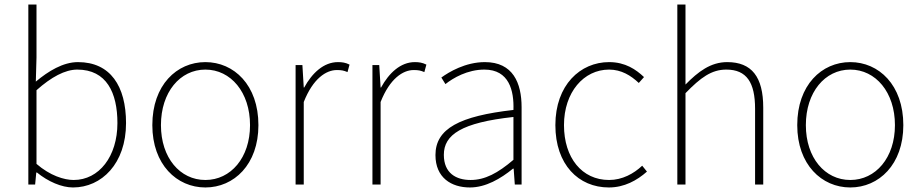

<svg xmlns="http://www.w3.org/2000/svg" viewBox="-20 -814 4064 847"><path d="M302 13C428 13 536 -92 536 -271C536 -434 467 -540 324 -540C258 -540 193 -500 138 -454L141 -560V-794H105V0H135L140 -53H143C192 -13 252 13 302 13ZM305 -20C263 -20 201 -39 141 -91V-416C206 -474 267 -507 321 -507C450 -507 498 -405 498 -271C498 -124 417 -20 305 -20Z M886 13C1012 13 1120 -88 1120 -262C1120 -439 1012 -540 886 -540C760 -540 652 -439 652 -262C652 -88 760 13 886 13ZM886 -20C774 -20 690 -118 690 -262C690 -407 774 -507 886 -507C998 -507 1083 -407 1083 -262C1083 -118 998 -20 886 -20Z M1284 0H1320V-364C1361 -468 1419 -505 1466 -505C1487 -505 1496 -503 1513 -496L1522 -529C1504 -538 1489 -540 1471 -540C1408 -540 1357 -492 1322 -428H1320L1314 -527H1284Z M1623 0H1659V-364C1700 -468 1758 -505 1805 -505C1826 -505 1835 -503 1852 -496L1861 -529C1843 -538 1828 -540 1810 -540C1747 -540 1696 -492 1661 -428H1659L1653 -527H1623Z M2053 13C2123 13 2189 -26 2243 -70H2246L2251 0H2281V-341C2281 -448 2243 -540 2119 -540C2033 -540 1960 -496 1927 -472L1945 -443C1979 -470 2042 -507 2117 -507C2226 -507 2248 -414 2245 -329C2008 -302 1901 -247 1901 -130C1901 -30 1971 13 2053 13ZM2056 -20C1992 -20 1938 -50 1938 -131C1938 -220 2016 -273 2245 -298V-109C2176 -50 2119 -20 2056 -20Z M2666 13C2734 13 2790 -18 2834 -57L2813 -83C2776 -48 2725 -20 2667 -20C2547 -20 2468 -118 2468 -262C2468 -407 2555 -507 2667 -507C2721 -507 2763 -481 2798 -448L2821 -474C2786 -507 2739 -540 2667 -540C2540 -540 2430 -439 2430 -262C2430 -88 2532 13 2666 13Z M2968 0H3004V-403C3071 -472 3119 -507 3184 -507C3274 -507 3311 -450 3311 -334V0H3347V-339C3347 -475 3296 -540 3188 -540C3115 -540 3060 -498 3004 -441V-560V-794H2968Z M3731 13C3857 13 3965 -88 3965 -262C3965 -439 3857 -540 3731 -540C3605 -540 3497 -439 3497 -262C3497 -88 3605 13 3731 13ZM3731 -20C3619 -20 3535 -118 3535 -262C3535 -407 3619 -507 3731 -507C3843 -507 3928 -407 3928 -262C3928 -118 3843 -20 3731 -20Z"/></svg>

Font: Noto Sans JP Thin
Style: Regular
Weight: 100
Designer: Ryoko NISHIZUKA 西塚涼子 (kana, bopomofo & ideographs); Paul D. Hunt (Latin, Greek & Cyrillic); Sandoll Communications 산돌커뮤니
Foundry: Adobe
Version: Version 2.004;hotconv 1.0.118;makeotfexe 2.5.65603